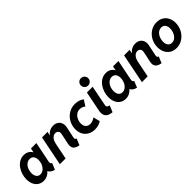

<svg xmlns="http://www.w3.org/2000/svg" viewBox="234 -1966 3180 3180"><g transform="rotate(-45 1823.5 -376.0)"><path d="M219.7 7.8Q164.6 7.8 122.3 -19Q80.1 -45.9 56.2 -95.7Q32.2 -145.5 32.2 -213.4Q32.2 -273.4 50.5 -330.3Q68.8 -387.2 102.1 -432.4Q135.3 -477.5 181.9 -504.2Q228.5 -530.8 285.6 -530.8Q341.8 -530.8 381.6 -503.7Q421.4 -476.6 439.9 -430.2L369.1 -448.7H486.8L423.8 -405.3L447.8 -522.9H574.2L502.4 -168Q497.6 -142.6 501.2 -127.2Q504.9 -111.8 525.4 -105L479.5 7.8Q447.3 0.5 421.9 -14.9Q396.5 -30.3 382.3 -51.3Q368.2 -72.3 370.1 -96.2L434.1 -65.4H312.5L402.8 -106Q369.6 -50.8 323.2 -21.5Q276.9 7.8 219.7 7.8ZM257.8 -107.9Q289.6 -107.9 316.2 -124.3Q342.8 -140.6 362.3 -168Q381.8 -195.3 392.3 -229.7Q402.8 -264.2 402.8 -300.8Q402.8 -354.5 377.7 -385.3Q352.5 -416 308.1 -416Q275.9 -416 249.3 -400.1Q222.7 -384.3 203.4 -357.4Q184.1 -330.6 174.1 -296.4Q164.1 -262.2 164.1 -225.6Q164.1 -171.4 189.2 -139.6Q214.4 -107.9 257.8 -107.9Z M1053.2 8.3Q1004.9 1 975.8 -18.3Q946.8 -37.6 936.8 -68.8Q926.8 -100.1 935.5 -143.1L974.1 -323.7Q984.4 -372.1 964.4 -395.3Q944.3 -418.5 911.1 -418.5Q882.8 -418.5 859.4 -402.6Q835.9 -386.7 819.1 -357.4Q802.2 -328.1 793.9 -287.6L736.3 0H601.6L706.1 -522.9H835.9L822.3 -455.6H841.3L796.9 -408.7Q825.2 -470.2 870.8 -500.5Q916.5 -530.8 974.6 -530.8Q1024.9 -530.8 1060.5 -507.6Q1096.2 -484.4 1111.1 -442.1Q1126 -399.9 1113.8 -344.2L1075.7 -164.6Q1068.8 -133.8 1075 -121.3Q1081.1 -108.9 1099.6 -104.5Z M1422.4 5.9Q1357.4 5.9 1304.9 -21.7Q1252.4 -49.3 1221.9 -101.3Q1191.4 -153.3 1191.4 -226.1Q1191.4 -288.1 1212.9 -343.3Q1234.4 -398.4 1273.4 -440.4Q1312.5 -482.4 1365.7 -506.6Q1418.9 -530.8 1482.4 -530.8Q1536.6 -530.8 1578.9 -514.4Q1621.1 -498 1642.1 -479L1575.2 -375.5Q1560.1 -393.1 1531.5 -403.3Q1502.9 -413.6 1475.1 -413.6Q1441.4 -413.6 1413.6 -397.9Q1385.7 -382.3 1365.5 -356Q1345.2 -329.6 1334.2 -296.9Q1323.2 -264.2 1323.2 -229.5Q1323.2 -194.8 1335.9 -168.7Q1348.6 -142.6 1372.6 -128.4Q1396.5 -114.3 1430.2 -114.3Q1460.9 -114.3 1491.7 -126.5Q1522.5 -138.7 1543.5 -154.8L1573.2 -37.1Q1543.5 -17.1 1503.4 -5.6Q1463.4 5.9 1422.4 5.9Z M1828.1 7.8Q1767.1 2.9 1732.7 -20Q1698.2 -43 1687.7 -82.3Q1677.2 -121.6 1688.5 -175.3L1757.8 -522.9H1893.1L1821.3 -163.1Q1816.9 -141.6 1825.7 -130.1Q1834.5 -118.7 1848.9 -113.3Q1863.3 -107.9 1875 -105.5ZM1856 -590.3Q1819.3 -590.3 1794.7 -615.2Q1770 -640.1 1770 -675.8Q1770 -711.9 1794.7 -736.6Q1819.3 -761.2 1855.5 -761.2Q1891.6 -761.2 1916.5 -736.6Q1941.4 -711.9 1941.4 -675.8Q1941.4 -640.1 1916.5 -615.2Q1891.6 -590.3 1856 -590.3Z M2142.1 7.8Q2086.9 7.8 2044.7 -19Q2002.4 -45.9 1978.5 -95.7Q1954.6 -145.5 1954.6 -213.4Q1954.6 -273.4 1972.9 -330.3Q1991.2 -387.2 2024.4 -432.4Q2057.6 -477.5 2104.2 -504.2Q2150.9 -530.8 2208 -530.8Q2264.2 -530.8 2304 -503.7Q2343.8 -476.6 2362.3 -430.2L2291.5 -448.7H2409.2L2346.2 -405.3L2370.1 -522.9H2496.6L2424.8 -168Q2419.9 -142.6 2423.6 -127.2Q2427.2 -111.8 2447.8 -105L2401.9 7.8Q2369.6 0.5 2344.2 -14.9Q2318.8 -30.3 2304.7 -51.3Q2290.5 -72.3 2292.5 -96.2L2356.4 -65.4H2234.9L2325.2 -106Q2292 -50.8 2245.6 -21.5Q2199.2 7.8 2142.1 7.8ZM2180.2 -107.9Q2211.9 -107.9 2238.5 -124.3Q2265.1 -140.6 2284.7 -168Q2304.2 -195.3 2314.7 -229.7Q2325.2 -264.2 2325.2 -300.8Q2325.2 -354.5 2300 -385.3Q2274.9 -416 2230.5 -416Q2198.2 -416 2171.6 -400.1Q2145 -384.3 2125.7 -357.4Q2106.4 -330.6 2096.4 -296.4Q2086.4 -262.2 2086.4 -225.6Q2086.4 -171.4 2111.6 -139.6Q2136.7 -107.9 2180.2 -107.9Z M2975.6 8.3Q2927.2 1 2898.2 -18.3Q2869.1 -37.6 2859.1 -68.8Q2849.1 -100.1 2857.9 -143.1L2896.5 -323.7Q2906.7 -372.1 2886.7 -395.3Q2866.7 -418.5 2833.5 -418.5Q2805.2 -418.5 2781.7 -402.6Q2758.3 -386.7 2741.5 -357.4Q2724.6 -328.1 2716.3 -287.6L2658.7 0H2523.9L2628.4 -522.9H2758.3L2744.6 -455.6H2763.7L2719.2 -408.7Q2747.6 -470.2 2793.2 -500.5Q2838.9 -530.8 2897 -530.8Q2947.3 -530.8 2982.9 -507.6Q3018.6 -484.4 3033.4 -442.1Q3048.3 -399.9 3036.1 -344.2L2998 -164.6Q2991.2 -133.8 2997.3 -121.3Q3003.4 -108.9 3022 -104.5Z M3330.6 7.8Q3263.7 7.8 3215.1 -22.5Q3166.5 -52.7 3140.1 -105.7Q3113.8 -158.7 3113.8 -226.6Q3113.8 -286.6 3134.5 -341.6Q3155.3 -396.5 3193.1 -439Q3231 -481.4 3282.5 -506.1Q3334 -530.8 3395.5 -530.8Q3462.4 -530.8 3511.7 -501.2Q3561 -471.7 3587.6 -419.7Q3614.3 -367.7 3614.3 -299.8Q3614.3 -239.7 3593.3 -184.6Q3572.3 -129.4 3533.9 -85.9Q3495.6 -42.5 3443.8 -17.3Q3392.1 7.8 3330.6 7.8ZM3337.9 -107.9Q3371.6 -107.9 3398.4 -124.5Q3425.3 -141.1 3444.3 -168.9Q3463.4 -196.8 3473.6 -230.7Q3483.9 -264.6 3483.9 -298.8Q3483.9 -334 3472.9 -360.4Q3461.9 -386.7 3440.9 -400.9Q3419.9 -415 3389.2 -415Q3355.5 -415 3328.4 -398.4Q3301.3 -381.8 3282.7 -354.2Q3264.2 -326.7 3254.2 -293Q3244.1 -259.3 3244.1 -225.1Q3244.1 -189.9 3254.9 -163.3Q3265.6 -136.7 3286.6 -122.3Q3307.6 -107.9 3337.9 -107.9Z"/></g></svg>

Font: Reddit Sans
Style: Bold Italic
Weight: 700
Italic angle: -11.25°
Designer: Stephen Hutchings
Version: Version 1.013